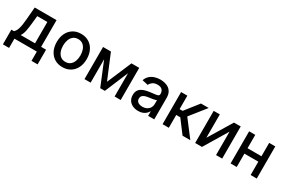

<svg xmlns="http://www.w3.org/2000/svg" viewBox="84 -1610 4140 2823"><g transform="rotate(30 2153.5 -198.0)"><path d="M18.1 157.3V-92H62.5Q79.5 -107.6 91.4 -129.3Q103.3 -150.9 111.7 -180.8Q120 -210.6 125.7 -250.5Q131.4 -290.5 135.7 -342L152.7 -545.5H523.4V-92H607.2V157.3H503.6V0H123.2V157.3ZM176.1 -92H419.7V-454.5H247.9L236.5 -342Q228.3 -256 215.9 -193Q203.5 -130 176.1 -92Z M940.3 11Q863.6 11 806.5 -24.1Q749.3 -59.3 717.7 -122.5Q686.1 -185.7 686.1 -270.2Q686.1 -355.1 717.7 -418.7Q749.3 -482.2 806.5 -517.4Q863.6 -552.6 940.3 -552.6Q1017 -552.6 1074.2 -517.4Q1131.4 -482.2 1163 -418.7Q1194.6 -355.1 1194.6 -270.2Q1194.6 -185.7 1163 -122.5Q1131.4 -59.3 1074.2 -24.1Q1017 11 940.3 11ZM940.7 -78.1Q990.4 -78.1 1023.1 -104.4Q1055.8 -130.7 1071.6 -174.4Q1087.4 -218 1087.4 -270.6Q1087.4 -322.8 1071.6 -366.7Q1055.8 -410.5 1023.1 -437.1Q990.4 -463.8 940.7 -463.8Q890.6 -463.8 857.8 -437.1Q824.9 -410.5 809.1 -366.7Q793.3 -322.8 793.3 -270.6Q793.3 -218 809.1 -174.4Q824.9 -130.7 857.8 -104.4Q890.6 -78.1 940.7 -78.1Z M1619 -131.4 1795.1 -545.5H1886.7L1658.4 0H1579.5L1355.8 -545.5H1446.4ZM1416.9 -545.5V0H1312.9V-545.5ZM1823.9 0V-545.5H1927.2V0Z M2227.6 12.1Q2175.8 12.1 2133.9 -7.3Q2092 -26.6 2067.6 -63.6Q2043.3 -100.5 2043.3 -154.1Q2043.3 -200.3 2061.1 -230.1Q2078.8 -259.9 2109 -277.3Q2139.2 -294.7 2176.5 -303.6Q2213.8 -312.5 2252.5 -317.1Q2301.5 -322.8 2332 -326.5Q2362.6 -330.3 2376.4 -338.8Q2390.3 -347.3 2390.3 -366.5V-369Q2390.3 -415.5 2364.2 -441.1Q2338.1 -466.6 2286.6 -466.6Q2233 -466.6 2202.2 -443Q2171.5 -419.4 2159.8 -390.6L2060 -413.4Q2077.8 -463.1 2112 -493.8Q2146.3 -524.5 2191.1 -538.5Q2235.8 -552.6 2285.2 -552.6Q2317.8 -552.6 2354.6 -544.9Q2391.3 -537.3 2423.5 -517Q2455.6 -496.8 2476.2 -459.3Q2496.8 -421.9 2496.8 -362.2V0H2393.1V-74.6H2388.8Q2378.6 -54 2358 -34.1Q2337.4 -14.2 2305 -1.1Q2272.7 12.1 2227.6 12.1ZM2250.7 -73.2Q2294.7 -73.2 2326.2 -90.6Q2357.6 -108 2374.1 -136.2Q2390.6 -164.4 2390.6 -196.7V-267Q2384.9 -261.4 2368.8 -256.6Q2352.6 -251.8 2332 -248.4Q2311.4 -245 2291.9 -242.4Q2272.4 -239.7 2259.2 -237.9Q2228.3 -234 2202.9 -224.8Q2177.6 -215.6 2162.5 -198.3Q2147.4 -181.1 2147.4 -152.7Q2147.4 -113.3 2176.5 -93.2Q2205.6 -73.2 2250.7 -73.2Z M2638.1 0V-545.5H2744.3V-316.8H2795.5L2975.5 -545.5H3106.9L2895.6 -280.2L3109.4 0H2977.6L2813.2 -218H2744.3V0Z M3295.5 -148.8 3535.9 -545.5H3650.2V0H3546.2V-397L3306.8 0H3191.4V-545.5H3295.5Z M4162.6 -318.5V-226.6H3867.2V-318.5ZM3897 -545.5V0H3793V-545.5ZM4236.9 -545.5V0H4133.2V-545.5Z"/></g></svg>

Font: InterMG Medium
Style: Regular
Weight: 500
Designer: Rasmus Andersson
Foundry: rsms
Version: Version 3.019;December 26, 2023;FontCreator 15.0.0.2955 64-b